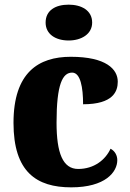

<svg xmlns="http://www.w3.org/2000/svg" viewBox="-20 -795 559 825"><path d="M275 -621C329 -621 376 -648 376 -698C376 -751 329 -775 275 -775C219 -775 176 -751 176 -698C176 -648 219 -621 275 -621ZM286 10C433 10 484 -56 484 -107C484 -127 474 -146 455 -156C433 -108 384 -69 316 -69C250 -69 223 -137 223 -268C223 -434 249 -483 290 -483C326 -483 337 -419 337 -347C467 -347 486 -403 486 -444C486 -497 437 -551 284 -551C146 -551 38 -484 38 -267C38 -56 137 10 286 10Z"/></svg>

Font: Noto Serif Georgian SemiCondensed Black
Style: Regular
Weight: 900
Width: 4
Designer: Monotype Design Team, Akaki Razmadze
Foundry: Google LLC
Version: Version 2.003